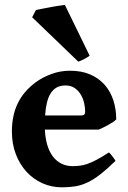

<svg xmlns="http://www.w3.org/2000/svg" viewBox="-20 -762 531 796"><path d="M252 -407.7Q230 -407.7 214.8 -399.2Q199.7 -390.6 189.7 -374.5Q179.7 -358.4 174.3 -335.4Q168.9 -312.5 167 -283.2H314.5Q325.7 -283.2 329.3 -286.9Q333 -290.5 333 -300.8Q333 -315.9 328.9 -334.5Q324.7 -353 315.2 -369.4Q305.7 -385.7 290 -396.7Q274.4 -407.7 252 -407.7ZM461.9 -267.1Q457.5 -262.2 448.5 -256.1Q439.5 -250 428.7 -244.1Q418 -238.3 407.2 -232.9Q396.5 -227.5 388.7 -224.6H166Q167.5 -190.9 175.5 -162.8Q183.6 -134.8 198 -115Q212.4 -95.2 233.4 -84.2Q254.4 -73.2 281.2 -73.2Q296.4 -73.2 311 -75Q325.7 -76.7 342.5 -82.5Q359.4 -88.4 380.6 -99.6Q401.9 -110.8 431.2 -129.9Q434.1 -128.4 438.5 -123.3Q442.9 -118.2 447 -112.5Q451.2 -106.9 454.6 -102.1Q458 -97.2 459 -95.2Q424.3 -61.5 397 -40Q369.6 -18.6 344.2 -6.3Q318.8 5.9 293.2 10.3Q267.6 14.6 236.8 14.6Q193.8 14.6 156 -2.2Q118.2 -19 90.1 -49.6Q62 -80.1 45.7 -122.6Q29.3 -165 29.3 -216.8Q29.3 -283.2 53.5 -333.3Q77.6 -383.3 127.4 -420.4Q154.8 -440.9 192.1 -454.8Q229.5 -468.8 270.5 -468.8Q318.4 -468.8 354.2 -453.1Q390.1 -437.5 414.1 -410.2Q438 -382.8 450 -345.9Q461.9 -309.1 461.9 -267.1ZM351.6 -531.2Q348.6 -528.3 342.3 -524.7Q335.9 -521 329.1 -517.3Q322.3 -513.7 315.7 -510.7Q309.1 -507.8 304.7 -506.3L113.3 -690.4L128.9 -720.2Q131.8 -721.2 140.9 -722.9Q149.9 -724.6 162.1 -727.1Q174.3 -729.5 187.7 -731.9Q201.2 -734.4 213.4 -736.6Q225.6 -738.8 235.4 -739.7L249 -741.7Z"/></svg>

Font: Gentium Book Basic
Style: Bold
Weight: 700
Designer: J. Victor Gaultney and Annie Olsen
Foundry: SIL International
Version: Version 1.102; 2013; Maintenance release